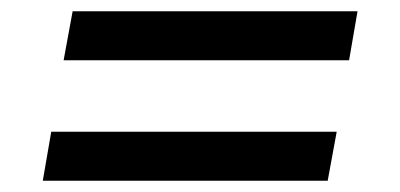

<svg xmlns="http://www.w3.org/2000/svg" viewBox="-20 -430 711 341"><path d="M93 -323 109 -410H615L600 -323ZM56 -109 71 -196H578L562 -109Z"/></svg>

Font: Archivo SemiExpanded Medium
Style: Italic
Weight: 500
Width: 6
Italic angle: -10°
Designer: Hector Gatti
Foundry: Omnibus-Type
Version: Version 2.001